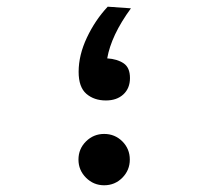

<svg xmlns="http://www.w3.org/2000/svg" viewBox="-20 -547 626 577"><path d="M293 9.8Q261.2 9.8 238.5 -12.9Q215.8 -35.6 215.8 -67.4Q215.8 -99.6 238.5 -122.1Q261.2 -144.5 293 -144.5Q325.2 -144.5 347.7 -122.1Q370.1 -99.6 370.1 -67.4Q370.1 -35.6 347.7 -12.9Q325.2 9.8 293 9.8ZM298.3 -245.1Q262.7 -245.1 239.5 -265.1Q216.3 -285.2 216.3 -331.1Q216.3 -381.3 241.2 -434.1Q266.1 -486.8 303.7 -526.9L373.5 -522Q343.8 -481.4 325.9 -443.6Q308.1 -405.8 302.2 -371.6Q332.5 -369.6 351.6 -356.7Q370.6 -343.8 370.6 -312.5Q370.6 -281.7 350.8 -263.4Q331.1 -245.1 298.3 -245.1Z"/></svg>

Font: Cascadia Mono Medium
Style: Regular
Weight: 500
Monospace: yes
Designer: Aaron Bell
Foundry: Saja Typeworks
Version: Version 2407.024